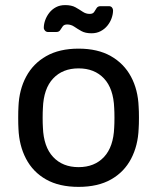

<svg xmlns="http://www.w3.org/2000/svg" viewBox="-20 -720 614 750"><path d="M286.9 10Q211.1 10 159.9 -19.1Q108.7 -48.1 81.7 -99.8Q54.7 -151.4 52.1 -217.1Q51.1 -233.6 51.1 -260.1Q51.1 -286.6 52.1 -302.9Q54.7 -369.6 82.2 -420.7Q109.6 -471.9 160.8 -500.9Q212.1 -530 286.9 -530Q361.7 -530 412.9 -500.9Q464.1 -471.9 491.6 -420.7Q519.1 -369.6 521.6 -302.9Q522.8 -286.6 522.8 -260.1Q522.8 -233.6 521.6 -217.1Q519.1 -151.4 492.1 -99.8Q465.1 -48.1 413.8 -19.1Q362.6 10 286.9 10ZM286.9 -67.1Q349.2 -67.1 386.3 -106.8Q423.3 -146.4 426.1 -222.1Q427.1 -237.1 427.1 -260Q427.1 -282.9 426.1 -297.9Q423.3 -374 386.3 -413.4Q349.2 -452.9 286.9 -452.9Q224.7 -452.9 187.6 -413.4Q150.4 -374 147.6 -297.9Q146.6 -282.9 146.6 -260Q146.6 -237.1 147.6 -222.1Q150.4 -146.4 187.6 -106.8Q224.7 -67.1 286.9 -67.1ZM337.6 -590Q313.3 -590 298 -598.6Q282.6 -607.2 270.1 -615.8Q257.5 -624.4 242.4 -624.4Q230.6 -624.4 225.2 -617.3Q219.9 -610.2 215.3 -602.6Q210.7 -595 199.7 -595H167.7Q160.7 -595 155.9 -600.1Q151.1 -605.2 151.1 -611.4Q151.1 -625.9 156.7 -641.5Q162.3 -657 172.8 -670.4Q183.4 -683.8 198.9 -692Q214.4 -700.1 234.3 -700.1Q259.4 -700.1 274.8 -691.5Q290.1 -682.9 302.8 -674.3Q315.4 -665.7 330.4 -665.7Q342.9 -665.7 347.8 -673.3Q352.7 -680.9 357.4 -688.4Q362.1 -695.9 373.1 -695.9H405.1Q413.2 -695.9 417.4 -690.8Q421.6 -685.7 421.6 -679.4Q421.6 -664.8 416 -649Q410.4 -633.1 399.5 -619.7Q388.6 -606.3 373 -598.2Q357.5 -590 337.6 -590Z"/></svg>

Font: Rubik Light
Style: Regular
Weight: 300
Designer: Hubert and Fischer
Foundry: Hubert and Fischer
Version: Version 2.300;gftools[0.9.30]